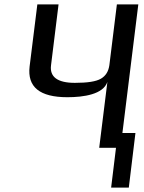

<svg xmlns="http://www.w3.org/2000/svg" viewBox="-20 -669 650 869"><path d="M466 -298 429 0H505L483 180H563L593 -67H534L606 -649H509L475 -374C471 -346 459 -326 437 -313C415 -300 376 -294 319 -294C240 -294 204 -321 211 -374L245 -649H149L114 -368C103 -275 160 -229 285 -229C359 -229 447 -242 466 -298Z"/></svg>

Font: Gamestation Text
Style: Italic
Weight: 400
Designer: Jonas Hecksher
Foundry: Jonas Hecksher, Playtypeª, e-types AS
Version: Version 1.003